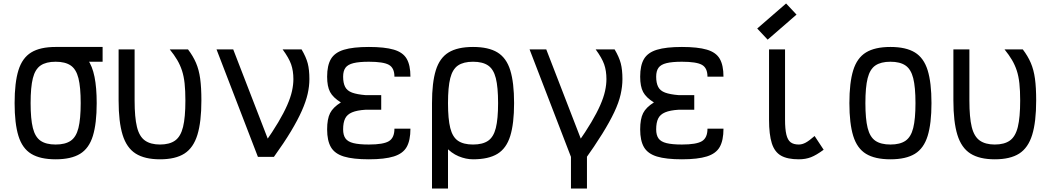

<svg xmlns="http://www.w3.org/2000/svg" viewBox="-20 -902 6040 1104"><path d="M300 14Q211 14 159.5 -17.5Q108 -49 86 -120.5Q64 -192 64 -309Q64 -427 86 -498Q108 -569 159.5 -600.5Q211 -632 300 -632Q367 -632 412 -615Q457 -598 484 -560Q511 -522 523.5 -460Q536 -398 536 -309Q536 -192 514 -120.5Q492 -49 440.5 -17.5Q389 14 300 14ZM300 -71Q355 -71 386.5 -92.5Q418 -114 431 -166Q444 -218 444 -309Q444 -401 431 -452.5Q418 -504 386.5 -525.5Q355 -547 300 -547Q245 -547 213.5 -525.5Q182 -504 169 -452.5Q156 -401 156 -309Q156 -218 169 -166Q182 -114 213.5 -92.5Q245 -71 300 -71ZM300 -547V-632H570V-547Z M900 14Q812 14 760 -19Q708 -52 685 -126.5Q662 -201 662 -324V-618H754V-324Q754 -227 767.5 -172Q781 -117 813.5 -94Q846 -71 900 -71Q955 -71 987 -94Q1019 -117 1032.5 -172Q1046 -227 1046 -324Q1046 -381 1041.5 -422.5Q1037 -464 1026.5 -496Q1016 -528 999 -557Q982 -586 956 -618H1061Q1090 -580 1107 -540.5Q1124 -501 1131 -450Q1138 -399 1138 -324Q1138 -201 1115 -126.5Q1092 -52 1040.5 -19Q989 14 900 14Z M1463 0 1225 -618H1321L1555 -13V0ZM1555 0 1501 -78Q1548 -145 1580 -199Q1612 -253 1631.5 -297.5Q1651 -342 1659 -378.5Q1667 -415 1667 -447Q1667 -495 1654 -532Q1641 -569 1605 -618H1714Q1740 -574 1749.5 -537.5Q1759 -501 1759 -447Q1759 -406 1749 -362Q1739 -318 1715.5 -265Q1692 -212 1653 -147Q1614 -82 1555 0Z M2101 14Q2010 14 1957.5 -2Q1905 -18 1883 -55.5Q1861 -93 1861 -158Q1861 -218 1878 -251.5Q1895 -285 1940 -313Q1895 -341 1878 -373Q1861 -405 1861 -461Q1861 -526 1883 -563Q1905 -600 1957.5 -616Q2010 -632 2101 -632Q2192 -632 2244.5 -616.5Q2297 -601 2318.5 -564Q2340 -527 2340 -461H2248Q2248 -511 2216.5 -529Q2185 -547 2101 -547Q2045 -547 2012.5 -539Q1980 -531 1966.5 -512.5Q1953 -494 1953 -461Q1953 -425 1964.5 -402.5Q1976 -380 2004.5 -369.5Q2033 -359 2082 -355H2172V-271H2082Q2033 -268 2004.5 -256Q1976 -244 1964.5 -220.5Q1953 -197 1953 -158Q1953 -125 1966.5 -106Q1980 -87 2012.5 -79Q2045 -71 2101 -71Q2185 -71 2216.5 -90.5Q2248 -110 2248 -162H2340Q2340 -95 2318.5 -57Q2297 -19 2244.5 -2.5Q2192 14 2101 14Z M2700 14Q2659 14 2617 -3.5Q2575 -21 2540.5 -59.5Q2506 -98 2485 -159.5Q2464 -221 2464 -309Q2464 -427 2486 -498Q2508 -569 2559.5 -600.5Q2611 -632 2700 -632Q2789 -632 2840.5 -600.5Q2892 -569 2914 -498Q2936 -427 2936 -309Q2936 -192 2914 -120.5Q2892 -49 2840.5 -17.5Q2789 14 2700 14ZM2464 182V-308H2556V182ZM2700 -71Q2755 -71 2786.5 -92.5Q2818 -114 2831 -166Q2844 -218 2844 -309Q2844 -401 2831 -452.5Q2818 -504 2786.5 -525.5Q2755 -547 2700 -547Q2645 -547 2613.5 -525.5Q2582 -504 2569 -452.5Q2556 -401 2556 -309Q2556 -218 2569 -166Q2582 -114 2613.5 -92.5Q2645 -71 2700 -71Z M3263 182V0L3025 -618H3121L3355 -13V182ZM3337 25 3301 -78Q3348 -145 3380 -199Q3412 -253 3431.5 -297.5Q3451 -342 3459 -378.5Q3467 -415 3467 -447Q3467 -495 3454 -532Q3441 -569 3405 -618H3514Q3540 -574 3549.5 -537.5Q3559 -501 3559 -447Q3559 -405 3548.5 -358.5Q3538 -312 3512 -257Q3486 -202 3443 -132.5Q3400 -63 3337 25Z M3901 14Q3810 14 3757.5 -2Q3705 -18 3683 -55.5Q3661 -93 3661 -158Q3661 -218 3678 -251.5Q3695 -285 3740 -313Q3695 -341 3678 -373Q3661 -405 3661 -461Q3661 -526 3683 -563Q3705 -600 3757.5 -616Q3810 -632 3901 -632Q3992 -632 4044.5 -616.5Q4097 -601 4118.5 -564Q4140 -527 4140 -461H4048Q4048 -511 4016.5 -529Q3985 -547 3901 -547Q3845 -547 3812.5 -539Q3780 -531 3766.5 -512.5Q3753 -494 3753 -461Q3753 -425 3764.5 -402.5Q3776 -380 3804.5 -369.5Q3833 -359 3882 -355H3972V-271H3882Q3833 -268 3804.5 -256Q3776 -244 3764.5 -220.5Q3753 -197 3753 -158Q3753 -125 3766.5 -106Q3780 -87 3812.5 -79Q3845 -71 3901 -71Q3985 -71 4016.5 -90.5Q4048 -110 4048 -162H4140Q4140 -95 4118.5 -57Q4097 -19 4044.5 -2.5Q3992 14 3901 14Z M4573 14Q4508 14 4471 -7Q4434 -28 4418 -78Q4402 -128 4402 -214V-618H4494V-214Q4494 -160 4501.5 -128.5Q4509 -97 4526 -84Q4543 -71 4573 -71Q4592 -71 4612 -81.5Q4632 -92 4664 -120L4716 -41Q4674 -10 4643 2Q4612 14 4573 14ZM4394 -674 4334 -738 4500 -882 4560 -818Z M5100 14Q5011 14 4959.5 -17.5Q4908 -49 4886 -120.5Q4864 -192 4864 -309Q4864 -427 4886 -498Q4908 -569 4959.5 -600.5Q5011 -632 5100 -632Q5189 -632 5240.5 -600.5Q5292 -569 5314 -498Q5336 -427 5336 -309Q5336 -192 5314 -120.5Q5292 -49 5240.5 -17.5Q5189 14 5100 14ZM5100 -71Q5155 -71 5186.5 -92.5Q5218 -114 5231 -166Q5244 -218 5244 -309Q5244 -401 5231 -452.5Q5218 -504 5186.5 -525.5Q5155 -547 5100 -547Q5045 -547 5013.5 -525.5Q4982 -504 4969 -452.5Q4956 -401 4956 -309Q4956 -218 4969 -166Q4982 -114 5013.5 -92.5Q5045 -71 5100 -71Z M5700 14Q5612 14 5560 -19Q5508 -52 5485 -126.5Q5462 -201 5462 -324V-618H5554V-324Q5554 -227 5567.5 -172Q5581 -117 5613.5 -94Q5646 -71 5700 -71Q5755 -71 5787 -94Q5819 -117 5832.5 -172Q5846 -227 5846 -324Q5846 -381 5841.5 -422.5Q5837 -464 5826.5 -496Q5816 -528 5799 -557Q5782 -586 5756 -618H5861Q5890 -580 5907 -540.5Q5924 -501 5931 -450Q5938 -399 5938 -324Q5938 -201 5915 -126.5Q5892 -52 5840.5 -19Q5789 14 5700 14Z"/></svg>

Font: Victor Mono SemiBold
Style: Regular
Weight: 600
Monospace: yes
Designer: Rune Bjørnerås
Version: Version 1.561;gftools[0.9.30]